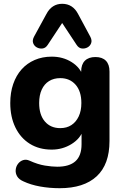

<svg xmlns="http://www.w3.org/2000/svg" viewBox="-20 -799 655 1010"><path d="M294 191Q240 191 190.5 182Q141 173 103 155Q80 145 70.5 129Q61 113 62.5 95Q64 77 74.5 63Q85 49 101 43.5Q117 38 135 46Q179 66 216.5 72Q254 78 281 78Q345 78 377 49Q409 20 409 -40V-116H418Q403 -70 356 -41Q309 -12 252 -12Q186 -12 137 -42.5Q88 -73 61 -128.5Q34 -184 34 -257Q34 -312 49.5 -357Q65 -402 93.5 -434Q122 -466 162.5 -483.5Q203 -501 252 -501Q311 -501 356.5 -472.5Q402 -444 417 -398L407 -366V-423Q407 -460 426.5 -479.5Q446 -499 482 -499Q518 -499 537 -479.5Q556 -460 556 -423V-57Q556 66 488.5 128.5Q421 191 294 191ZM297 -125Q331 -125 355.5 -141Q380 -157 394 -186.5Q408 -216 408 -257Q408 -319 377.5 -353.5Q347 -388 297 -388Q263 -388 238 -372.5Q213 -357 199.5 -327.5Q186 -298 186 -257Q186 -195 216 -160Q246 -125 297 -125ZM455 -606Q465 -587 459.5 -572Q454 -557 440 -549.5Q426 -542 410 -544Q394 -546 383 -563L307 -678L231 -563Q220 -546 204 -544Q188 -542 174 -549.5Q160 -557 154.5 -572Q149 -587 159 -606L224 -725Q238 -752 259 -765.5Q280 -779 307 -779Q335 -779 356 -765.5Q377 -752 391 -725Z"/></svg>

Font: Nunito ExtraLight ExtraBold
Style: Regular
Weight: 800
Version: Version 3.602